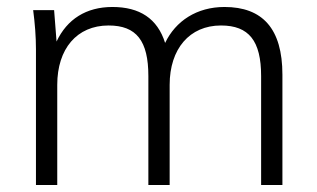

<svg xmlns="http://www.w3.org/2000/svg" viewBox="-20 -530 909 550"><path d="M83 -389V0H144V-287C144 -390 200 -457 291 -457C371 -457 405 -413 405 -312V0H466V-287C466 -390 523 -457 613 -457C693 -457 728 -413 728 -312V0H789V-316C789 -448 732 -510 623 -510C544 -510 483 -470 453 -407C431 -477 380 -510 302 -510C227 -510 172 -475 142 -411L135 -501H75C80 -463 83 -425 83 -389Z"/></svg>

Font: Poppy and Pepper Light
Style: Regular
Weight: 300
Designer: Thy Ha
Foundry: Thy Ha
Version: Version 0.001;Glyphs 3.2 (3227)